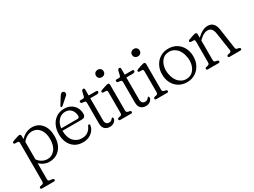

<svg xmlns="http://www.w3.org/2000/svg" viewBox="-55 -1316 2952 2230"><g transform="rotate(-30 1421.5 -200.5)"><path d="M129.5 -411.5V-368.5Q160 -402.5 199 -421Q238 -439.5 280.5 -439.5Q359.5 -439.5 409.5 -381Q459.5 -322.5 459.5 -221Q459.5 -145 433 -93.5Q406.5 -42 362 -15.8Q317.5 10.5 263 10.5Q224 10.5 190.2 -4.5Q156.5 -19.5 131.5 -45.5V167Q131.5 181 136 188.2Q140.5 195.5 154.5 197.5L190.5 202Q206 206.5 206 219.5Q206 235 186.5 235H30.5Q11 235 11 219.5Q11 207 26.5 202L49 197.5Q72 193 72 167V-349Q72 -362 67.8 -367.5Q63.5 -373 53.5 -374L18.5 -374.5Q2.5 -377.5 2.5 -390Q2.5 -402 21.5 -408.5L75 -426.5Q88.5 -431 95.8 -432.8Q103 -434.5 109 -434.5Q129.5 -434.5 129.5 -411.5ZM260 -398.5Q221 -398.5 188.8 -380.2Q156.5 -362 131.5 -330V-96Q156 -62 188.8 -45Q221.5 -28 258.5 -28Q316.5 -28 357 -77.5Q397.5 -127 397.5 -215.5Q397.5 -301 358.2 -349.8Q319 -398.5 260 -398.5Z M879 -275Q879 -226.5 828 -226.5H569.5Q570 -136 613 -86.8Q656 -37.5 724 -37.5Q776.5 -37.5 809.5 -64.2Q842.5 -91 854 -124.5Q860.5 -137.5 870.5 -137.5Q884 -137.5 882 -120Q877.5 -86.5 855.8 -56.8Q834 -27 797.2 -8.5Q760.5 10 711.5 10Q650 10 605.2 -18.2Q560.5 -46.5 536.5 -96.5Q512.5 -146.5 512.5 -212Q512.5 -277 537 -328.5Q561.5 -380 606.8 -409.8Q652 -439.5 714.5 -439.5Q762 -439.5 799.2 -418.8Q836.5 -398 857.8 -361Q879 -324 879 -275ZM706.5 -402.5Q652.5 -402.5 615.5 -363Q578.5 -323.5 571 -258H787.5Q814.5 -258 814.5 -284Q814.5 -334.5 785 -368.5Q755.5 -402.5 706.5 -402.5ZM746.5 -575Q759 -596 770 -607.5Q781 -619 797.5 -615.5Q810 -613.5 816.5 -603.5Q823 -593.5 821 -581.5Q819 -569.5 809.8 -559.8Q800.5 -550 786.5 -539.5L710.5 -473Q700 -466 693.5 -473Q689.5 -477 690.5 -482Q691.5 -487 694.5 -491.5Z M959 -390.5 929.5 -394Q918 -396.5 915 -402Q912 -407.5 912 -414Q912 -429.5 930 -429.5H963Q971 -429.5 975.5 -433.8Q980 -438 984 -450.5L998 -509Q1006 -528.5 1021.5 -528.5Q1038 -528.5 1038 -508.5V-429.5H1135Q1156.5 -429.5 1156.5 -415Q1156.5 -392 1121 -392H1038V-96.5Q1038 -68.5 1051 -53.2Q1064 -38 1087 -38Q1107.5 -38 1117.8 -46Q1128 -54 1134 -62.2Q1140 -70.5 1146 -70.5Q1156.5 -70.5 1156.5 -54.5Q1156.5 -32 1132.5 -11Q1108.5 10 1071 10Q1029 10 1003.8 -14.8Q978.5 -39.5 978.5 -90V-361.5Q978.5 -374.5 975 -381.2Q971.5 -388 959 -390.5Z M1277.5 -536.5Q1254.5 -536.5 1240.2 -550.5Q1226 -564.5 1226 -586Q1226 -608 1240.2 -622Q1254.5 -636 1277.5 -636Q1300.5 -636 1314.8 -622.2Q1329 -608.5 1329 -586.5Q1329 -564.5 1314.8 -550.5Q1300.5 -536.5 1277.5 -536.5ZM1316 -411.5V-68Q1316 -42 1339 -37.5L1361.5 -33Q1377 -28 1377 -15.5Q1377 0 1357.5 0H1215.5Q1196 0 1196 -15.5Q1196 -28.5 1211.5 -33L1233.5 -37.5Q1256.5 -42 1256.5 -68V-349Q1256.5 -362 1252.5 -367.5Q1248.5 -373 1238.5 -374L1203.5 -374.5Q1187.5 -377.5 1187.5 -390Q1187.5 -402 1206.5 -408.5L1262 -427Q1275.5 -431.5 1282.8 -433Q1290 -434.5 1295.5 -434.5Q1316 -434.5 1316 -411.5Z M1442.5 -390.5 1413 -394Q1401.5 -396.5 1398.5 -402Q1395.5 -407.5 1395.5 -414Q1395.5 -429.5 1413.5 -429.5H1446.5Q1454.5 -429.5 1459 -433.8Q1463.5 -438 1467.5 -450.5L1481.5 -509Q1489.5 -528.5 1505 -528.5Q1521.5 -528.5 1521.5 -508.5V-429.5H1618.5Q1640 -429.5 1640 -415Q1640 -392 1604.5 -392H1521.5V-96.5Q1521.5 -68.5 1534.5 -53.2Q1547.5 -38 1570.5 -38Q1591 -38 1601.2 -46Q1611.5 -54 1617.5 -62.2Q1623.5 -70.5 1629.5 -70.5Q1640 -70.5 1640 -54.5Q1640 -32 1616 -11Q1592 10 1554.5 10Q1512.5 10 1487.2 -14.8Q1462 -39.5 1462 -90V-361.5Q1462 -374.5 1458.5 -381.2Q1455 -388 1442.5 -390.5Z M1761 -536.5Q1738 -536.5 1723.8 -550.5Q1709.5 -564.5 1709.5 -586Q1709.5 -608 1723.8 -622Q1738 -636 1761 -636Q1784 -636 1798.2 -622.2Q1812.5 -608.5 1812.5 -586.5Q1812.5 -564.5 1798.2 -550.5Q1784 -536.5 1761 -536.5ZM1799.5 -411.5V-68Q1799.5 -42 1822.5 -37.5L1845 -33Q1860.5 -28 1860.5 -15.5Q1860.5 0 1841 0H1699Q1679.5 0 1679.5 -15.5Q1679.5 -28.5 1695 -33L1717 -37.5Q1740 -42 1740 -68V-349Q1740 -362 1736 -367.5Q1732 -373 1722 -374L1687 -374.5Q1671 -377.5 1671 -390Q1671 -402 1690 -408.5L1745.5 -427Q1759 -431.5 1766.2 -433Q1773.5 -434.5 1779 -434.5Q1799.5 -434.5 1799.5 -411.5Z M2109.5 -439Q2170.5 -439 2217.5 -410.5Q2264.5 -382 2291.5 -331.2Q2318.5 -280.5 2318.5 -215Q2318.5 -150 2291.2 -99.2Q2264 -48.5 2216.5 -19.5Q2169 9.5 2107.5 9.5Q2046.5 9.5 1999.2 -19Q1952 -47.5 1925.2 -98.2Q1898.5 -149 1898.5 -214.5Q1898.5 -279.5 1925.5 -330.2Q1952.5 -381 2000 -410Q2047.5 -439 2109.5 -439ZM2145.5 -29.5Q2186.5 -37.5 2213.5 -68.8Q2240.5 -100 2251.2 -145.5Q2262 -191 2253 -241.5Q2239 -327.5 2188.2 -369.8Q2137.5 -412 2071.5 -400Q2030.5 -392.5 2003.2 -361Q1976 -329.5 1965.5 -284Q1955 -238.5 1963.5 -188Q1978 -102 2028.8 -59.8Q2079.5 -17.5 2145.5 -29.5Z M2490.5 -411.5V-365.5Q2569 -439.5 2635.5 -439.5Q2684.5 -439.5 2710.5 -409.8Q2736.5 -380 2743.5 -330L2781.5 -68Q2783.5 -54 2787.5 -47Q2791.5 -40 2804.5 -37.5L2827 -33Q2842.5 -27.5 2842.5 -15.5Q2842.5 0 2823 0H2681Q2662.5 0 2662.5 -15.5Q2662.5 -27.5 2677 -32L2699.5 -36.5Q2726 -42 2722 -67L2685.5 -309.5Q2679.5 -350.5 2661 -372.2Q2642.5 -394 2609 -394Q2583 -394 2556 -380Q2529 -366 2497 -334.5L2490.5 -328V-68Q2490.5 -53.5 2495.5 -46.2Q2500.5 -39 2513.5 -36.5L2536 -32Q2550.5 -27.5 2550.5 -15.5Q2550.5 0 2531.5 0H2390Q2370.5 0 2370.5 -15.5Q2370.5 -28 2386 -33L2408 -37.5Q2431 -42 2431 -68V-349Q2431 -362 2427 -367.5Q2423 -373 2413 -374L2378 -374.5Q2362 -377.5 2362 -390Q2362 -402 2381 -408.5L2436.5 -427Q2450 -431.5 2457.2 -433Q2464.5 -434.5 2470 -434.5Q2490.5 -434.5 2490.5 -411.5Z"/></g></svg>

Font: Fraunces 144pt SuperSoft Light
Style: Regular
Weight: 300
Version: Version 1.000;[0bf87f6ff]